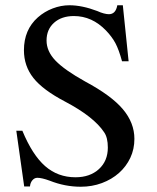

<svg xmlns="http://www.w3.org/2000/svg" viewBox="-20 -696 596 730"><path d="M469 -463H444Q432 -507 419 -531.5Q406 -556 383 -580Q330 -635 261 -635Q214 -635 185.5 -609.5Q157 -584 157 -542Q157 -501 191 -465.5Q225 -430 304 -386Q403 -333 447 -281Q491 -229 491 -168Q491 -129 475.5 -96Q460 -63 432.5 -38.5Q405 -14 367.5 0Q330 14 287 14Q227 14 169 -9Q139 -20 122 -20Q111 -20 103 -10.5Q95 -1 94 13H72L42 -199H65Q103 -107 151.5 -64.5Q200 -22 267 -22Q322 -22 356 -53Q390 -84 390 -135Q390 -173 376 -193Q337 -252 227 -310Q143 -354 107 -399.5Q71 -445 71 -505Q71 -583 124 -630Q149 -652 180.5 -664Q212 -676 244 -676Q292 -676 350 -654Q363 -648 374.5 -645Q386 -642 394 -642Q420 -642 426 -676H447Z"/></svg>

Font: Klingon pIqaD vaHbo'
Style: Regular
Weight: 400
Width: 0
Designer: Mike Neff (qa'vaj)
Foundry: Mike Neff and Michael Everson
Version: Version 2.003